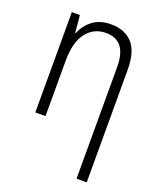

<svg xmlns="http://www.w3.org/2000/svg" viewBox="-144 -630 789 957"><g transform="rotate(20 250.0 -151.0)"><path d="M73 0V-532H116L124 -440H127Q144 -484 182 -513Q220 -542 278 -542Q352 -542 392.5 -497.5Q433 -453 433 -356V240H379V-351Q379 -424 351 -458.5Q323 -493 270 -493Q205 -493 166 -442.5Q127 -392 127 -293V0Z"/></g></svg>

Font: Noto Sans Mono ExtraCondensed Light
Style: Regular
Weight: 300
Width: 2
Designer: Monotype Design Team
Foundry: Monotype Imaging Inc.
Version: Version 2.014; ttfautohint (v1.8.4.7-5d5b)